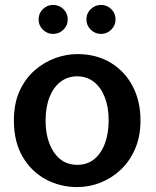

<svg xmlns="http://www.w3.org/2000/svg" viewBox="-20 -749 633 781"><path d="M294 12Q224.5 12 166 -19.5Q107.5 -51 72 -111.5Q36.5 -172 36.5 -259Q36.5 -328.5 60 -379.5Q83.5 -430.5 121.8 -463.5Q160 -496.5 205.2 -512.8Q250.5 -529 294 -529Q372 -529 430 -494Q488 -459 519.8 -398Q551.5 -337 551.5 -259Q551.5 -195 530 -144.5Q508.5 -94 471.8 -59.2Q435 -24.5 389 -6.2Q343 12 294 12ZM294 -78.5Q336.5 -78.5 365 -103Q393.5 -127.5 407.8 -168.5Q422 -209.5 422 -259Q422 -313.5 406 -354Q390 -394.5 361.2 -416.5Q332.5 -438.5 294 -438.5Q255.5 -438.5 226.5 -416.5Q197.5 -394.5 181.5 -354Q165.5 -313.5 165.5 -259Q165.5 -179.5 199.8 -129Q234 -78.5 294 -78.5ZM195.5 -611Q172 -611 154.5 -628.2Q137 -645.5 137 -670Q137 -695 154.5 -712Q172 -729 195.5 -729Q220.5 -729 238 -712Q255.5 -695 255.5 -670Q255.5 -645.5 238 -628.2Q220.5 -611 195.5 -611ZM391 -611Q367 -611 349.2 -628.2Q331.5 -645.5 331.5 -670Q331.5 -695 349.2 -712Q367 -729 391 -729Q415 -729 432.5 -712Q450 -695 450 -670Q450 -645.5 432.5 -628.2Q415 -611 391 -611Z"/></svg>

Font: Expletus Sans SemiBold
Style: Regular
Weight: 600
Version: Version 7.500